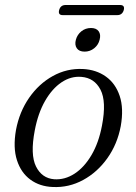

<svg xmlns="http://www.w3.org/2000/svg" viewBox="-20 -739 545 768"><path d="M311.5 -463Q364.5 -460.5 403.2 -433Q442 -405.5 458.8 -355.2Q475.5 -305 463 -234.5Q449.5 -162.5 409.5 -106.2Q369.5 -50 312.5 -19Q255.5 12 191 9Q139 7 101.5 -20.5Q64 -48 47.8 -98.2Q31.5 -148.5 44 -219.5Q57.5 -291.5 96.5 -347.8Q135.5 -404 191.5 -435Q247.5 -466 311.5 -463ZM196.5 -22Q239 -19 278 -44.2Q317 -69.5 346 -118.8Q375 -168 388 -237Q406.5 -333 382 -380.2Q357.5 -427.5 305.5 -431.5Q264 -435 226.2 -409.8Q188.5 -384.5 160.2 -335.2Q132 -286 119 -217Q100.5 -120.5 124 -73.2Q147.5 -26 196.5 -22ZM318.5 -532.5Q296.5 -532.5 287.2 -546Q278 -559.5 283.5 -580Q289 -600.5 305.5 -613.8Q322 -627 344 -627Q365.5 -627 374.8 -613.8Q384 -600.5 378.5 -580Q373.5 -559.5 356.8 -546Q340 -532.5 318.5 -532.5ZM216.5 -698.5Q222 -719 242.5 -719H460Q480.5 -719 475 -698.5Q469 -678.5 449 -678.5H231Q211.5 -678.5 216.5 -698.5Z"/></svg>

Font: Fraunces 9pt Light
Style: Italic
Weight: 300
Italic angle: -16°
Version: Version 1.000;[0bf87f6ff]